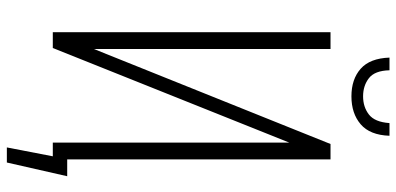

<svg xmlns="http://www.w3.org/2000/svg" viewBox="-318 -704 1156 560"><g transform="rotate(90 260.0 -424.0)"><path d="M410 134 444 -42H494L454 134ZM74 0V-810H123V-120L400 -810H445V0H396V-690L120 0ZM261 -871Q211 -871 180.5 -898Q150 -925 148 -982H185Q186 -939 208 -922Q230 -905 261 -905Q292 -905 314 -922Q336 -939 339 -982H376Q374 -925 342.5 -898Q311 -871 261 -871Z"/></g></svg>

Font: Oswald ExtraLight
Style: Regular
Weight: 250
Designer: Vernon Adams
Foundry: Vernon Adams
Version: Version 4.103;gftools[0.9.33.dev8+g029e19f]